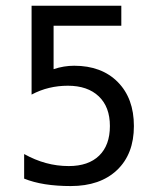

<svg xmlns="http://www.w3.org/2000/svg" viewBox="-20 -624 540 656"><path d="M87.9 -604.5H394.5V-536.1H163.1V-387.7Q180.7 -393.6 198.2 -396.5Q215.8 -399.4 233.4 -399.4Q327.1 -399.4 382.3 -343.8Q437.5 -288.1 437.5 -193.4Q437.5 -97.7 379.9 -43Q322.3 11.7 221.7 11.7Q173.8 11.7 133.8 5.4Q93.8 -1 62.5 -13.7V-97.7Q99.6 -77.1 137.2 -66.9Q174.8 -56.6 214.8 -56.6Q282.2 -56.6 318.8 -92.3Q355.5 -127.9 355.5 -193.4Q355.5 -258.8 317.4 -294.9Q279.3 -331.1 211.9 -331.1Q178.7 -331.1 147.9 -323.7Q117.2 -316.4 87.9 -300.8Z"/></svg>

Font: BabelStone Pseudographica Colour
Style: Regular
Weight: 400
Designer: Andrew West
Foundry: BabelStone
Version: Version 16.0.0